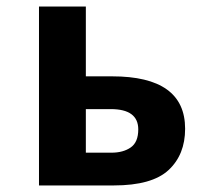

<svg xmlns="http://www.w3.org/2000/svg" viewBox="-20 -566 640 586"><path d="M327 0Q444 0 494.5 -47Q545 -94 545 -173Q545 -333 322 -333H242V-546H99V0ZM242 -233H318Q402 -233 402 -171Q402 -132 379 -116Q356 -100 320 -100H242Z"/></svg>

Font: Noto Sans Mono UI
Style: Bold
Weight: 700
Designer: Monotype Design team
Foundry: Monotype Imaging Inc.
Version: 1.000